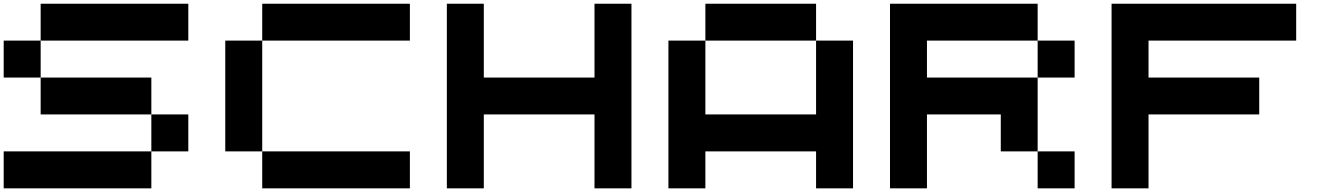

<svg xmlns="http://www.w3.org/2000/svg" viewBox="-20 -820 7241 1040"><path d="M1000 0H799.8V-200.2H1000ZM0 200.2V0H799.8V200.2ZM799.8 -200.2H200.2V-399.9H799.8ZM1000 -799.8V-600.1H200.2V-799.8ZM0 -600.1H200.2V-399.9H0Z M2200.2 200.2H1400.4V0H2200.2ZM1200.2 -600.1H1400.4V0H1200.2ZM2200.2 -799.8V-600.1H1400.4V-799.8Z M3200.2 -799.8H3400.4V200.2H3200.2V-200.2H2600.6V200.2H2400.4V-799.8H2600.6V-399.9H3200.2Z M4400.4 -799.8V-600.1H3800.8V-799.8ZM4400.4 -600.1H4600.6V200.2H4400.4V0H3800.8V200.2H3600.6V-600.1H3800.8V-200.2H4400.4Z M5600.6 -600.1H5800.8V-399.9H5600.6ZM5800.8 200.2H5600.6V0H5800.8ZM5400.9 -200.2H5001V200.2H4800.8V-799.8H5600.6V-600.1H5001V-399.9H5600.6V0H5400.9Z M6001 -799.8H7001V-600.1H6201.2V-399.9H6800.8V-200.2H6201.2V200.2H6001Z"/></svg>

Font: QuinqueFive
Style: Regular
Weight: 400
Monospace: yes
Designer: GGBotNet
Foundry: GGBotNet
Version: 1.1